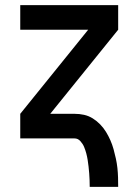

<svg xmlns="http://www.w3.org/2000/svg" viewBox="-20 -540 540 749"><path d="M330 189Q330 176 329.5 163Q329 150 328 136.5Q327 123 325.5 110Q324 97 322 84Q320 71 316.5 58Q313 45 308 33Q303 21 293.5 10.5Q284 0 271 0H59V-96L324 -424H59V-520H441V-424L176 -96H271Q290 -96 308 -92Q326 -88 342 -78Q358 -68 371 -54.5Q384 -41 393.5 -25.5Q403 -10 410.5 7Q418 24 423 42Q428 60 432 78.5Q436 97 438 115.5Q440 134 440.5 152.5Q441 171 441 189Z"/></svg>

Font: Iosevka Fixed
Style: Bold
Weight: 700
Monospace: yes
Designer: Belleve Invis
Foundry: Belleve Invis
Version: Version 32.3.0